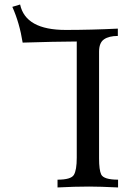

<svg xmlns="http://www.w3.org/2000/svg" viewBox="-20 -824 588 844"><path d="M499 0Q418.5 -3.9 371.6 -3.9Q307.1 -3.9 232.9 0V-34.2Q292 -34.2 304.7 -55.2Q317.4 -76.2 317.4 -130.9V-641.6Q219.2 -641.1 79.6 -636.7Q65.9 -723.1 34.2 -793.9L68.4 -804.2Q92.3 -692.4 269 -692.4Q380.4 -692.4 498 -698.2V-666Q459 -666 437.3 -651.1Q415.5 -636.2 415.5 -596.7V-127.9Q415.5 -76.7 424.8 -57.1Q436 -34.2 499 -34.2Z"/></svg>

Font: Almanac
Style: Regular
Weight: 400
Designer: Eden's Almanac
Version: Version 3.501;March 28, 2021;FontCreator 13.0.0.2683 64-bit